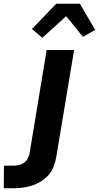

<svg xmlns="http://www.w3.org/2000/svg" viewBox="-141 -786 526 1021"><path d="M-71 215H-121L-120 95H-70Q-56 95 -41.5 92Q-27 89 -14.5 80.5Q-2 72 5.5 58.5Q13 45 16 31L107 -520H253L158 50Q154 75 144.5 99.5Q135 124 117.5 144Q100 164 77 178.5Q54 193 29 201Q4 209 -21 212Q-46 215 -71 215ZM84 -585 29 -632 158 -766H284L365 -627L300 -590L211 -700Z"/></svg>

Font: Iosevka Aile Heavy Oblique
Style: Regular
Weight: 900
Italic angle: -9°
Designer: Belleve Invis
Foundry: Belleve Invis
Version: Version 31.1.0; ttfautohint (v1.8.4)